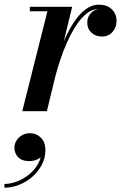

<svg xmlns="http://www.w3.org/2000/svg" viewBox="-82 -490 544 846"><path d="M16 0 127 -440.5H49.5V-460H236L124.5 0ZM148.5 -146.5Q157.5 -187 171.2 -231.8Q185 -276.5 203.8 -318.5Q222.5 -360.5 245.5 -394.8Q268.5 -429 295.8 -449.2Q323 -469.5 354 -469.5Q389 -469.5 410.2 -449.5Q431.5 -429.5 431.5 -398.5Q431.5 -369.5 413.8 -349.2Q396 -329 367 -329Q339.5 -329 321 -346Q302.5 -363 302.5 -390Q302.5 -417 320.5 -434.5Q338.5 -452 367.5 -452Q395 -452 412.8 -438Q430.5 -424 430.5 -398.5L411 -399Q411 -422 395.8 -436.2Q380.5 -450.5 354 -450.5Q325.5 -450.5 300.2 -430.8Q275 -411 253.5 -377.8Q232 -344.5 214 -304.5Q196 -264.5 182.5 -223.2Q169 -182 160 -146.5ZM-62.5 337V320.5Q-33.5 320.5 -4 308.5Q25.5 296.5 50 275.5Q74.5 254.5 88.5 226.5Q102.5 198.5 101 166.5H117Q117 183.5 106 195.5Q95 207.5 79 213.8Q63 220 47 220Q15 220 -1.8 202.8Q-18.5 185.5 -18.5 160.5Q-18.5 144 -9.5 129.5Q-0.5 115 15 106Q30.5 97 49.5 97Q78 97 98 116.5Q118 136 118 172.5Q118 206.5 102.2 236.2Q86.5 266 60.5 288.8Q34.5 311.5 2.5 324.2Q-29.5 337 -62.5 337Z"/></svg>

Font: Bodoni Moda 11pt SemiBold
Style: Italic
Weight: 600
Italic angle: -13°
Designer: Owen Earl
Foundry: indestructible type
Version: Version 2.004